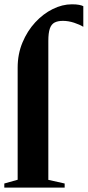

<svg xmlns="http://www.w3.org/2000/svg" viewBox="-20 -850 398 870"><path d="M-0.5 0V-18.5L60 -35.5V-543.5Q60 -605 81.8 -657.2Q103.5 -709.5 139.5 -748.5Q175.5 -787.5 219 -809Q262.5 -830.5 305.5 -830.5Q326 -830.5 338.5 -828Q351 -825.5 357.5 -822V-728.5Q341.5 -738.5 315.8 -747Q290 -755.5 265 -755.5Q242 -755.5 227.2 -747.8Q212.5 -740 205.8 -720.5Q199 -701 199 -665V-35L273 -18.5V0Z"/></svg>

Font: Merriweather 144pt
Style: Bold
Weight: 700
Version: Version 2.100